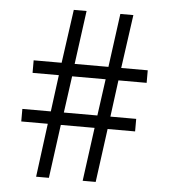

<svg xmlns="http://www.w3.org/2000/svg" viewBox="-51 -746 698 793"><g transform="rotate(5 298.0 -350.0)"><path d="M128 0 157 -222H47V-274H165L185 -426H76V-478H192L223 -700H276L246 -478H386L416 -700H470L439 -478H549V-426H432L412 -274H519V-222H405L375 0H321L351 -222H211L181 0ZM219 -274H358L379 -426H240Z"/></g></svg>

Font: Zen Kaku Gothic New
Style: Regular
Weight: 400
Designer: Yoshimichi Ohira
Foundry: Positype
Version: Version 1.001